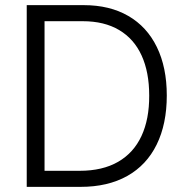

<svg xmlns="http://www.w3.org/2000/svg" viewBox="-20 -727 722 747"><path d="M84 0V-707H305.7Q406.7 -707 479.2 -665Q551.8 -623 590.3 -543.9Q628.9 -464.8 628.9 -355.5Q628.9 -244.6 589.6 -164.6Q550.3 -84.5 474.9 -42.2Q399.4 0 293.9 0ZM290 -62.5Q378.9 -62.5 439.5 -97.4Q500 -132.3 530.5 -198Q561 -263.7 560.5 -355.5Q560.5 -446.3 531 -511Q501.5 -575.7 443.6 -610.1Q385.7 -644.5 301.8 -644.5H153.3V-62.5Z"/></svg>

Font: Pretendard JP Light
Style: Regular
Weight: 300
Designer: Base glyphs from Inter by Rasmus Andersson; Hangeul glyphs from Noto Sans CJK(Source Han Sans) by Jang Soo-young and Kan
Foundry: Kil Hyung-jin
Version: Version 1.309